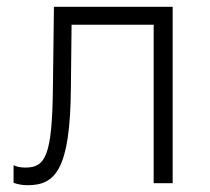

<svg xmlns="http://www.w3.org/2000/svg" viewBox="-20 -540 620 566"><path d="M61 6C143 6 187 -39 189 -281L191 -467H433V0H489V-520H139L136 -283C134 -81 114 -46 55 -46C42 -46 30 -48 20 -53V-1C32 3 45 6 61 6Z"/></svg>

Font: Fixel Display Light
Style: Regular
Weight: 300
Designer: AlfaBravo + MacPaw
Foundry: Kyrylo Tkachov, Marchela Mozhyna, Serhii Makarenko, Maria Weinstein, Zakhar Kryvoshyya
Version: Version 1.211